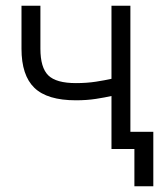

<svg xmlns="http://www.w3.org/2000/svg" viewBox="-20 -520 575 670"><path d="M369 -185Q347 -180 315 -175Q283 -170 245 -170Q145 -170 100 -213.5Q55 -257 55 -350V-500H121V-350Q121 -284 148.5 -257Q176 -230 245 -230Q283 -230 315 -235Q347 -240 369 -245V-500H435V-60H515V130H449V0H369Z"/></svg>

Font: PT Root UI Web
Style: Regular
Weight: 400
Designer: Vitaly Kuzmin
Foundry: ParaType Ltd.
Version: Version 1.000W